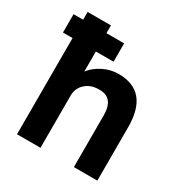

<svg xmlns="http://www.w3.org/2000/svg" viewBox="-171 -873 963 1006"><g transform="rotate(30 311.0 -370.0)"><path d="M71 0V-582H13V-693H71V-740H212V-693H319V-582H212V-461Q239 -496 283 -518Q327 -540 375 -540Q557 -540 557 -323V0H415V-313Q415 -422 324 -418Q276 -418 244.5 -389Q213 -360 213 -317V0Z"/></g></svg>

Font: Readex Pro SemiBold
Style: Regular
Weight: 600
Designer: Bonnie Shaver-Troup, Thomas Jockin
Foundry: Lexend
Version: Version 1.204; ttfautohint (v1.8.4.7-5d5b)